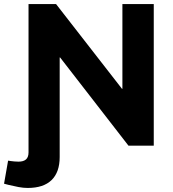

<svg xmlns="http://www.w3.org/2000/svg" viewBox="-57 -720 855 949"><path d="M80 209Q58 209 34.5 204.5Q11 200 -14 194L-37 188L-17 74L-4 76Q3 77 14 78Q25 79 34 79Q59 79 71.5 68Q84 57 84 33V-700H220L546 -281H548V-700H703V0H578L240 -436H238V56Q238 131 198 170Q158 209 80 209Z"/></svg>

Font: REM SemiBold
Style: Regular
Weight: 600
Designer: Octavio Pardo
Foundry: Ashler Design
Version: Version 1.005;gftools[0.9.28]